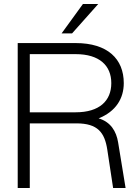

<svg xmlns="http://www.w3.org/2000/svg" viewBox="-20 -934 674 954"><path d="M68 0H128V-321H360C466 -321 500 -275 513 -191L542 0H604L567 -226C558 -282 530 -328 470 -346C556 -380 595 -445 595 -521C595 -641 515 -720 356 -720H68ZM128 -376V-665H356C474 -665 533 -608 533 -521C533 -433 474 -376 356 -376ZM286 -768H338L468 -914H392Z"/></svg>

Font: Aspekta 250
Style: Regular
Weight: 250
Designer: Ivo Dolenc
Version: Version 2.000